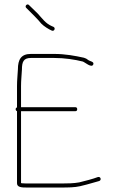

<svg xmlns="http://www.w3.org/2000/svg" viewBox="-20 -877 519 858"><path d="M219 -757 212 -760C183.2 -772.4 169.4 -793.9 149 -816L110 -854C102 -863.4 89 -850 97 -842L136 -803C150.8 -788.2 152.9 -784.8 165 -771C176.4 -759.6 196.9 -746.5 212 -740C222.8 -736 229.5 -751.7 219 -757ZM60 -567C58.7 -540.3 56 -519.7 56 -492V-397C52 -395.7 50 -393 50 -389C50 -385 52 -382 56 -380V-58C56 -39.6 77.9 -39 99 -39H253C284.2 -39 313.8 -39.3 338 -45L368 -52.5C386.5 -57.1 405.9 -63.7 423 -68C434.9 -72 430.1 -88.7 418 -86C392.2 -76.3 363.1 -69.3 334 -62C310.3 -57.6 282.1 -57 253 -57H99C91.7 -57 84.7 -57.3 78 -58C76.7 -58 75.3 -58.3 74 -59V-380H316C322 -380 325 -383 325 -389C325 -395 322 -398 316 -398H74V-492C74 -518.3 76.7 -539.6 78 -566C78 -600.6 85.1 -618 118 -618H222C268.5 -618 313.1 -611.2 350 -602C358.7 -599.5 390.3 -570.6 397 -589.5C401.4 -602 381.3 -602.9 374 -609C368.7 -613.7 362.3 -617 355 -619C315.6 -627.7 271.2 -636 222 -636H118C74.6 -636 60 -611.7 60 -567Z"/></svg>

Font: HoneyBee
Style: BLn
Weight: 100
Foundry: Cannot Into Space Fonts
Version: Version 0.89